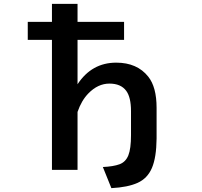

<svg xmlns="http://www.w3.org/2000/svg" viewBox="-20 -850 1040 989"><path d="M553.7 119.1 509.8 10.3Q564 7.8 595.7 -3.9Q627.4 -15.6 641.1 -49.8Q654.8 -84 654.8 -153.8V-277.3Q654.8 -348.6 630.4 -381.8Q603 -419.4 543.5 -419.4Q484.4 -419.4 435.1 -368.7Q399.4 -332 379.4 -273.4V24.9H247.6V-644.5H123V-737.3H247.6V-830.1H379.4V-737.3H619.1V-644.5H379.4V-416Q452.6 -527.3 578.6 -527.3Q686.5 -527.3 743.7 -455.1Q786.6 -401.4 786.6 -294.4V-136.2Q785.6 -39.1 762.7 14.9Q739.7 68.8 689 91.8Q638.2 114.7 553.7 119.1Z"/></svg>

Font: BIZ UDPGothic
Style: Bold
Weight: 700
Designer: TypeBank Co., Ltd.
Foundry: Morisawa Inc.
Version: Version 1.051